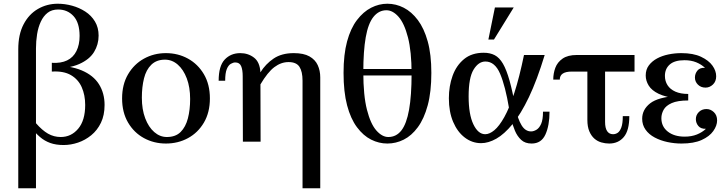

<svg xmlns="http://www.w3.org/2000/svg" viewBox="-20 -760 3904 1030"><path d="M78 250V-496Q78 -575 106.5 -629.5Q135 -684 183.5 -712Q232 -740 290 -740Q328 -740 366.5 -729.5Q405 -719 437.5 -698Q470 -677 489.5 -644.5Q509 -612 509 -569Q509 -521 484.5 -481Q460 -441 405 -416.5Q350 -392 258 -392V-423Q307 -420 340 -436Q373 -452 390 -486Q407 -520 407 -567Q407 -638 374.5 -673.5Q342 -709 292 -709Q258 -709 235.5 -691.5Q213 -674 199 -644Q185 -614 179 -576.5Q173 -539 173 -500V250ZM321 18Q280 18 249.5 7Q219 -4 194.5 -25Q170 -46 146 -76L173 -99Q206 -61 237.5 -43Q269 -25 306 -25Q362 -25 399.5 -69.5Q437 -114 437 -197Q437 -250 418.5 -292Q400 -334 360.5 -357Q321 -380 258 -376V-409Q355 -409 418 -382.5Q481 -356 511 -308Q541 -260 541 -197Q541 -142 521.5 -101.5Q502 -61 469.5 -34.5Q437 -8 398.5 5Q360 18 321 18Z M870 -475Q935 -475 988.5 -445.5Q1042 -416 1074 -361.5Q1106 -307 1106 -232Q1106 -157 1074 -102.5Q1042 -48 988.5 -19Q935 10 870 10Q806 10 752.5 -19Q699 -48 667 -102.5Q635 -157 635 -232Q635 -307 667 -361.5Q699 -416 752.5 -445.5Q806 -475 870 -475ZM875 -25Q922 -25 949 -52Q976 -79 988 -125Q1000 -171 1000 -229Q1000 -292 982 -339.5Q964 -387 933.5 -413.5Q903 -440 865 -440Q820 -440 792 -413Q764 -386 752.5 -339.5Q741 -293 741 -236Q741 -173 759 -125.5Q777 -78 807.5 -51.5Q838 -25 875 -25Z M1603 250V-327Q1603 -376 1586.5 -401.5Q1570 -427 1528 -427Q1488 -427 1452 -400Q1416 -373 1377 -307V-372Q1405 -417 1448 -446Q1491 -475 1556 -475Q1609 -475 1640 -457.5Q1671 -440 1684.5 -410.5Q1698 -381 1698 -345V250ZM1283 0 1282 -351Q1282 -386 1273.5 -405.5Q1265 -425 1242 -425Q1231 -425 1218 -417.5Q1205 -410 1196.5 -389Q1188 -368 1188 -327H1153Q1153 -406 1185.5 -440.5Q1218 -475 1269 -475Q1311 -475 1342.5 -451Q1374 -427 1377 -372L1378 0Z M2058 10Q2013 10 1971 -11Q1929 -32 1895 -77.5Q1861 -123 1842 -195Q1823 -267 1823 -369Q1823 -468 1842 -538Q1861 -608 1895 -652.5Q1929 -697 1971 -718.5Q2013 -740 2058 -740Q2104 -740 2146 -718.5Q2188 -697 2221.5 -652.5Q2255 -608 2274.5 -538Q2294 -468 2294 -369Q2294 -267 2274.5 -195Q2255 -123 2221.5 -77.5Q2188 -32 2146 -11Q2104 10 2058 10ZM2063 -25Q2106 -25 2133.5 -60.5Q2161 -96 2174.5 -171.5Q2188 -247 2188 -365Q2188 -484 2168.5 -559.5Q2149 -635 2118 -670Q2087 -705 2053 -705Q2012 -705 1983.5 -669.5Q1955 -634 1942 -560Q1929 -486 1929 -373Q1929 -248 1948.5 -171.5Q1968 -95 1999 -60Q2030 -25 2063 -25ZM1876 -390H2223V-355H1876Z M2561 8Q2513 8 2473.5 -22Q2434 -52 2411 -106Q2388 -160 2388 -233Q2388 -298 2408 -353.5Q2428 -409 2469.5 -443Q2511 -477 2575 -477Q2609 -477 2634 -464Q2659 -451 2678 -418.5Q2697 -386 2713.5 -327.5Q2730 -269 2746 -178H2711Q2691 -298 2663 -364Q2635 -430 2584 -430Q2547 -430 2520.5 -386.5Q2494 -343 2494 -243Q2494 -146 2519.5 -93Q2545 -40 2583 -40Q2606 -40 2632 -61.5Q2658 -83 2685.5 -132Q2713 -181 2739.5 -262.5Q2766 -344 2791 -465H2902Q2861 -330 2817.5 -239Q2774 -148 2729.5 -94Q2685 -40 2642.5 -16Q2600 8 2561 8ZM2832 10Q2797 10 2776 -9.5Q2755 -29 2742.5 -58.5Q2730 -88 2723 -120.5Q2716 -153 2711 -178H2746Q2758 -121 2778 -88Q2798 -55 2829 -55Q2843 -55 2858 -64Q2873 -73 2883 -95.5Q2893 -118 2893 -161H2928Q2928 -87 2906 -38.5Q2884 10 2832 10ZM2600 -548 2635 -720H2736L2630 -548Z M3384 -376H3047Q2983 -376 2983 -333H2948Q2948 -366 2959 -396Q2970 -426 2998 -445.5Q3026 -465 3074 -465H3384ZM3226 -393V-106Q3226 -73 3237 -56.5Q3248 -40 3269 -40Q3282 -40 3293.5 -47.5Q3305 -55 3313 -76Q3321 -97 3321 -137H3356Q3356 -60 3326.5 -25Q3297 10 3248 10Q3227 10 3206 4Q3185 -2 3168.5 -16.5Q3152 -31 3141.5 -55.5Q3131 -80 3131 -117V-393Z M3425 -123Q3425 -172 3467.5 -205.5Q3510 -239 3614 -246L3613 -232Q3550 -239 3513 -257Q3476 -275 3460 -301Q3444 -327 3444 -355Q3444 -387 3461 -409.5Q3478 -432 3505 -446.5Q3532 -461 3566 -468Q3600 -475 3635 -475Q3699 -475 3740.5 -455.5Q3782 -436 3802 -408Q3822 -380 3822 -351Q3822 -323 3804.5 -306.5Q3787 -290 3765 -290Q3740 -290 3724 -306Q3708 -322 3708 -344Q3708 -365 3721.5 -381.5Q3735 -398 3762 -396Q3742 -415 3714.5 -426Q3687 -437 3652 -437Q3599 -437 3573 -414Q3547 -391 3547 -353Q3547 -325 3561 -303Q3575 -281 3603 -268.5Q3631 -256 3672 -256V-221Q3615 -221 3583.5 -207Q3552 -193 3540 -171Q3528 -149 3528 -126Q3528 -81 3562.5 -54Q3597 -27 3653 -27Q3690 -27 3718.5 -38.5Q3747 -50 3767 -69Q3740 -68 3726.5 -84Q3713 -100 3713 -121Q3713 -143 3729 -159Q3745 -175 3770 -175Q3792 -175 3809.5 -158.5Q3827 -142 3827 -114Q3827 -86 3806.5 -57Q3786 -28 3744 -9Q3702 10 3636 10Q3598 10 3560.5 2Q3523 -6 3492 -22.5Q3461 -39 3443 -64.5Q3425 -90 3425 -123Z"/></svg>

Font: Brygada 1918 Medium
Style: Regular
Weight: 500
Designer: Mateusz Machalski | Borys Kosmynka | Przemek Hoffer
Foundry: NIEPODLEGLA 2018
Version: Version 3.006